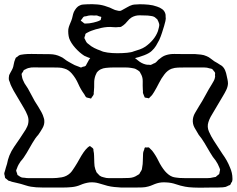

<svg xmlns="http://www.w3.org/2000/svg" viewBox="-50 -837 1112 902"><path d="M946 44Q931 44 907 44.5Q883 45 859 44Q835 43 820 40Q798 36 776.5 28.5Q755 21 732 20Q708 18 688 24Q678 27 668 31.5Q658 36 647 39Q633 43 618 43.5Q603 44 588 44H519Q503 43 487 41.5Q471 40 455 36Q434 30 413.5 24Q393 18 370 20Q348 23 328.5 31.5Q309 40 287 42Q267 44 246.5 44Q226 44 206 44Q184 44 151 44Q118 44 95 40Q83 38 71 34Q59 30 48 27Q38 24 27.5 22Q17 20 6 17Q2 15 -2 14Q-6 13 -10 12Q-13 10 -16.5 6.5Q-20 3 -26 -1Q-27 -3 -27 -6.5Q-27 -10 -28 -12Q-30 -18 -30 -22Q-30 -24 -29 -27Q-28 -30 -27 -33Q-25 -41 -22.5 -49.5Q-20 -58 -17 -67Q-15 -77 -12.5 -86.5Q-10 -96 -6 -106Q3 -128 16.5 -147.5Q30 -167 43 -186L71 -229Q75 -236 78.5 -244Q82 -252 83 -260Q86 -278 79 -295.5Q72 -313 63 -328Q51 -349 38.5 -369.5Q26 -390 14 -411Q9 -421 4 -430.5Q-1 -440 -4 -451Q-5 -453 -6 -456Q-7 -459 -8 -461Q-9 -466 -8.5 -473Q-8 -480 -7 -484Q-6 -486 -4.5 -489Q-3 -492 -2 -494Q2 -501 6 -508.5Q10 -516 12 -523Q14 -531 15.5 -539.5Q17 -548 20 -555Q21 -557 22 -560.5Q23 -564 24 -565Q25 -567 27.5 -568Q30 -569 31 -570Q33 -572 36 -574.5Q39 -577 42 -578Q47 -580 53 -580.5Q59 -581 63 -582Q81 -584 99.5 -583.5Q118 -583 135 -583Q158 -583 185 -582.5Q212 -582 234 -571Q244 -567 252.5 -560Q261 -553 270 -548Q278 -543 286 -539Q294 -535 301 -531Q306 -529 311.5 -527Q317 -525 322 -523Q324 -522 326.5 -521Q329 -520 330 -520Q332 -520 334.5 -521Q337 -522 338 -523Q340 -524 344.5 -524.5Q349 -525 351 -527Q353 -528 354.5 -531Q356 -534 357 -536Q361 -542 364.5 -549.5Q368 -557 373 -563Q381 -571 391.5 -575.5Q402 -580 412 -581Q429 -584 446.5 -583.5Q464 -583 481 -583Q500 -583 520.5 -583Q541 -583 560 -576Q580 -569 597 -554Q614 -539 635 -534Q638 -533 641 -533Q644 -533 646 -533Q649 -533 652 -532.5Q655 -532 658 -532L665 -535Q668 -537 671.5 -538.5Q675 -540 678 -541Q683 -544 686.5 -548Q690 -552 694 -556Q702 -563 711 -569Q720 -575 730 -578Q749 -584 770 -583.5Q791 -583 810 -583H866Q880 -582 894 -580.5Q908 -579 921 -573Q931 -569 939.5 -562Q948 -555 957 -549Q964 -545 971 -541Q978 -537 985 -532Q987 -531 989.5 -529.5Q992 -528 994 -526Q1003 -518 1008 -505.5Q1013 -493 1015 -481Q1017 -472 1019 -462.5Q1021 -453 1021 -444Q1020 -429 1013 -414.5Q1006 -400 998 -387Q987 -368 975.5 -349Q964 -330 953 -311Q946 -300 939.5 -288Q933 -276 929 -263Q922 -241 931.5 -219Q941 -197 954 -177Q964 -161 974.5 -145.5Q985 -130 995 -114Q1006 -99 1015 -83Q1024 -67 1031 -49Q1036 -38 1039 -25Q1042 -12 1042 1Q1042 4 1042 7.5Q1042 11 1041 13Q1041 17 1036 22Q1035 24 1034 27Q1033 30 1031 32L1023 35Q1020 36 1017 38Q1014 40 1010 41Q1007 42 1003.5 42Q1000 42 997 43Q985 44 972.5 44Q960 44 946 44ZM860 0H921Q940 0 953 -4Q955 -5 958.5 -5Q962 -5 964 -6Q966 -8 968.5 -10.5Q971 -13 973 -14Q975 -15 977 -17Q979 -19 980 -20Q981 -22 981 -25Q981 -28 982 -30Q982 -32 983 -35Q984 -38 984 -40Q983 -43 982 -46Q981 -49 980 -51Q974 -67 963 -83Q950 -98 937 -120.5Q924 -143 910.5 -165.5Q897 -188 884 -203Q874 -219 864 -237Q854 -255 856 -276Q858 -293 867.5 -308.5Q877 -324 885 -338Q900 -361 915.5 -390Q931 -419 945 -441Q950 -449 954.5 -457.5Q959 -466 960 -474Q961 -476 960.5 -479Q960 -482 960 -485Q960 -487 960.5 -490.5Q961 -494 960 -496Q959 -498 957 -500.5Q955 -503 953 -505Q952 -507 950.5 -509Q949 -511 947 -512Q945 -514 941 -514.5Q937 -515 934 -516Q923 -520 910 -520Q897 -520 884 -520H817Q803 -520 786.5 -519.5Q770 -519 756 -514Q737 -507 722 -487Q708 -469 697 -447Q686 -425 674 -405Q670 -398 665.5 -392Q661 -386 655 -381Q654 -380 652.5 -378Q651 -376 649 -375Q648 -375 645.5 -376Q643 -377 641 -377Q640 -377 636 -377.5Q632 -378 630 -379Q629 -380 628.5 -382.5Q628 -385 627 -386Q626 -389 624.5 -392.5Q623 -396 622 -399Q621 -403 621.5 -407Q622 -411 621 -415Q620 -435 620.5 -455.5Q621 -476 610 -493Q609 -495 607.5 -498Q606 -501 604 -502Q602 -504 599 -506Q596 -508 594 -509L587 -513Q583 -515 577 -516Q571 -517 566 -518Q554 -520 541 -520Q528 -520 516 -520Q499 -520 481.5 -520Q464 -520 447 -518Q435 -517 423.5 -511.5Q412 -506 404 -495Q403 -493 402 -490Q401 -487 399 -484Q392 -466 392.5 -446.5Q393 -427 391 -407Q390 -403 390.5 -399Q391 -395 389 -391Q388 -389 386 -386Q384 -383 382 -381Q381 -380 380 -377.5Q379 -375 377 -374L370 -376Q367 -377 363 -377.5Q359 -378 357 -379Q353 -381 350.5 -386Q348 -391 346 -394Q329 -417 317.5 -443.5Q306 -470 287 -492Q280 -500 271.5 -506Q263 -512 252 -515Q240 -519 226.5 -519.5Q213 -520 200 -520H141Q127 -520 111.5 -520.5Q96 -521 82 -517Q78 -516 74.5 -514Q71 -512 67 -510Q66 -510 62 -508Q61 -507 59.5 -503Q58 -499 56 -497Q55 -496 53.5 -494Q52 -492 52 -490Q51 -488 52 -484.5Q53 -481 53 -479Q54 -470 57.5 -462Q61 -454 65 -446Q81 -424 97 -392Q113 -360 129 -337Q137 -324 144.5 -310.5Q152 -297 156 -282Q158 -276 158 -272Q160 -253 150 -235.5Q140 -218 130 -204Q116 -189 102.5 -165.5Q89 -142 75 -118Q61 -94 47 -79Q42 -72 37.5 -64Q33 -56 30 -47L26 -37Q26 -33 28 -28.5Q30 -24 31 -20Q31 -17 32 -15Q33 -14 34.5 -13.5Q36 -13 37 -12Q40 -10 43.5 -7.5Q47 -5 50 -4Q53 -3 56.5 -2.5Q60 -2 64 -2Q75 0 87.5 0Q100 0 112 0H194Q217 0 240 -4Q263 -8 280 -24Q287 -31 292 -39Q297 -47 302 -54Q313 -71 322.5 -88.5Q332 -106 343 -122Q352 -135 363 -145Q365 -146 368 -148.5Q371 -151 372 -151Q373 -151 375.5 -149Q378 -147 379 -146Q381 -145 384 -142.5Q387 -140 388 -138Q389 -137 389 -134.5Q389 -132 389 -130Q392 -117 392 -105Q393 -89 393 -72.5Q393 -56 398 -41Q400 -38 401 -34.5Q402 -31 403 -28Q405 -26 407 -24Q409 -22 410 -20Q412 -19 414 -16.5Q416 -14 418 -12Q426 -6 437 -4Q449 0 462.5 0Q476 0 488 0H514Q534 0 556 -1Q578 -2 594 -13L604 -19Q606 -21 607 -24Q608 -27 609 -28Q611 -30 612.5 -33Q614 -36 615 -38Q617 -41 617 -44.5Q617 -48 618 -51Q621 -66 621 -81.5Q621 -97 622 -112Q622 -124 628 -136Q628 -141 631 -144Q632 -145 635 -144.5Q638 -144 639 -144Q641 -144 644.5 -144.5Q648 -145 650 -144Q650 -144 653 -141L665 -129Q682 -107 694.5 -81Q707 -55 725 -33Q732 -25 740.5 -18Q749 -11 759 -7Q767 -4 776 -3Q785 -2 793 -1Q809 0 825.5 0Q842 0 860 0ZM698 -649Q691 -635 683 -622Q675 -609 663 -598Q652 -587 627.5 -577.5Q603 -568 574.5 -561.5Q546 -555 521.5 -552Q497 -549 486 -549Q470 -549 454 -550Q438 -551 423 -553Q403 -556 383.5 -561Q364 -566 346 -575Q324 -589 303.5 -612Q283 -635 275 -657Q272 -667 271 -678.5Q270 -690 271 -700Q273 -711 277 -720.5Q281 -730 285 -740Q289 -750 291 -760.5Q293 -771 297 -781Q302 -791 309 -799.5Q316 -808 326 -812Q334 -816 344 -816Q354 -816 362 -817Q385 -818 408 -816Q431 -814 452 -806Q466 -802 478 -795.5Q490 -789 503 -787Q510 -785 514 -786Q517 -786 520.5 -788Q524 -790 526 -791Q538 -797 548.5 -803.5Q559 -810 572 -814Q580 -816 589 -816Q598 -816 607 -817Q627 -817 648 -815Q669 -813 688 -806Q701 -802 712 -794Q723 -786 727 -772Q728 -770 728 -766.5Q728 -763 728 -761Q730 -749 727 -737.5Q724 -726 721 -715Q716 -699 711 -683Q706 -667 698 -649ZM689 -746Q686 -748 682 -752Q678 -756 674 -758Q668 -761 659.5 -762Q651 -763 644 -764Q626 -765 605.5 -765Q585 -765 568 -755Q557 -748 548 -736.5Q539 -725 528 -717Q526 -716 523.5 -714.5Q521 -713 519 -711Q517 -710 513.5 -710Q510 -710 508 -710Q495 -708 481.5 -709.5Q468 -711 454 -710Q440 -709 426.5 -706Q413 -703 399 -699Q389 -696 379.5 -692.5Q370 -689 361 -684Q360 -683 356.5 -681.5Q353 -680 352 -678Q351 -677 350.5 -674.5Q350 -672 350 -670Q349 -668 347.5 -664Q346 -660 347 -657Q347 -655 349 -653Q351 -649 352.5 -645.5Q354 -642 356 -639Q358 -636 361 -633.5Q364 -631 367 -629Q378 -619 393 -611.5Q408 -604 423 -599Q434 -593 455.5 -590Q477 -587 501 -587Q525 -587 546.5 -589Q568 -591 579 -596Q593 -600 607 -605Q621 -610 633 -618Q653 -632 668.5 -650.5Q684 -669 692 -691Q694 -699 696.5 -708Q699 -717 698 -724Q697 -729 694.5 -734.5Q692 -740 689 -746ZM423 -743Q424 -746 424.5 -749.5Q425 -753 426 -757Q425 -759 420 -759Q417 -760 414 -761Q411 -762 409 -763Q405 -765 401 -764.5Q397 -764 392 -764Q383 -765 373.5 -764.5Q364 -764 356 -761Q353 -760 349 -760Q345 -760 343 -758Q340 -756 337.5 -751.5Q335 -747 333 -745Q332 -744 330.5 -743Q329 -742 330 -740Q330 -739 332.5 -737.5Q335 -736 336 -735Q338 -734 341 -731Q344 -728 346 -727Q349 -726 354 -726.5Q359 -727 362 -727Q369 -727 375.5 -728.5Q382 -730 389 -731Q397 -733 405.5 -735.5Q414 -738 423 -743Z"/></svg>

Font: Rubik Vinyl
Style: Regular
Weight: 400
Designer: Hubert and Fischer, NaN
Foundry: Hubert and Fischer, NaN
Version: Version 2.200